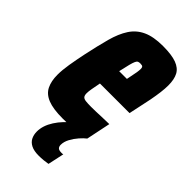

<svg xmlns="http://www.w3.org/2000/svg" viewBox="-225 -575 826 826"><g transform="rotate(45 188.0 -162.0)"><path d="M155 8Q97 8 64.5 -5Q32 -18 19 -44.5Q6 -71 6 -109Q6 -138 12 -174.5Q18 -211 27 -254Q41 -320 54.5 -369.5Q68 -419 89.5 -452Q111 -485 147 -501.5Q183 -518 240 -518Q293 -518 322.5 -507Q352 -496 364 -473.5Q376 -451 376 -414Q376 -395 373 -371Q370 -347 364.5 -318Q359 -289 351 -254L342 -212H162Q157 -187 154 -170Q151 -153 151 -142Q151 -129 156 -123Q161 -117 173.5 -115.5Q186 -114 206 -114Q216 -114 235 -114.5Q254 -115 276 -116Q298 -117 314 -117L291 -6Q275 -2 252 1Q229 4 204 6Q179 8 155 8ZM183 -308H230L233 -323Q238 -346 240 -359Q242 -372 242 -380Q242 -387 240 -390.5Q238 -394 234 -395Q230 -396 224 -396Q217 -396 212 -394Q207 -392 203 -383.5Q199 -375 194.5 -357.5Q190 -340 183 -308ZM195 194Q166 194 148.5 185Q131 176 123.5 160.5Q116 145 116 126Q116 90 140 52.5Q164 15 205 -16L291 -6Q279 3 264.5 19.5Q250 36 239.5 55.5Q229 75 229 94Q229 104 234.5 110Q240 116 256 116Q258 116 260 116Q262 116 266 115L250 189Q240 191 224.5 192.5Q209 194 195 194Z"/></g></svg>

Font: Saira Condensed Black
Style: Italic
Weight: 900
Width: 3
Italic angle: -12°
Designer: Hector Gatti with collaboration of the Omnibus-Type team
Foundry: Omnibus-Type
Version: Version 1.101